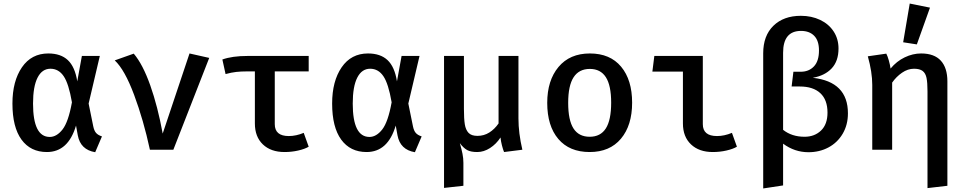

<svg xmlns="http://www.w3.org/2000/svg" viewBox="-20 -843 5440 1081"><path d="M415 -385 441 -528H542L479 -260L505 -132Q510 -107 521 -94.5Q532 -82 554 -75L516 14Q433 0 418 -81L408 -136Q364 13 244 13Q152 13 101 -57Q50 -127 50 -260Q50 -386 103.5 -464Q157 -542 252 -542Q322 -542 362 -504.5Q402 -467 415 -385ZM166 -260Q166 -72 260 -72Q299 -72 332 -114Q365 -156 385 -267Q367 -372 338.5 -414Q310 -456 264 -456Q217 -456 191.5 -406Q166 -356 166 -260Z M626 -503 733 -541Q784 -481 826 -362.5Q868 -244 896 -91L1047 -542L1158 -517L956 0H824Q788 -167 735 -309Q682 -451 626 -503Z M1718 -17Q1696 -4 1659 4.5Q1622 13 1582 13Q1505 13 1460 -30Q1415 -73 1415 -148V-441H1370Q1337 -441 1310 -438Q1283 -435 1250 -426L1232 -508Q1287 -528 1375 -528H1718V-441H1527V-144Q1527 -77 1606 -77Q1647 -77 1690 -95Z M2215 -385 2241 -528H2342L2279 -260L2305 -132Q2310 -107 2321 -94.5Q2332 -82 2354 -75L2316 14Q2233 0 2218 -81L2208 -136Q2164 13 2044 13Q1952 13 1901 -57Q1850 -127 1850 -260Q1850 -386 1903.5 -464Q1957 -542 2052 -542Q2122 -542 2162 -504.5Q2202 -467 2215 -385ZM1966 -260Q1966 -72 2060 -72Q2099 -72 2132 -114Q2165 -156 2185 -267Q2167 -372 2138.5 -414Q2110 -456 2064 -456Q2017 -456 1991.5 -406Q1966 -356 1966 -260Z M2899 -176Q2899 -94 2921 0L2818 13Q2812 -1 2806 -24.5Q2800 -48 2798 -69Q2774 -32 2739 -9.5Q2704 13 2667 13Q2631 13 2610.5 2Q2590 -9 2569 -37Q2579 -2 2584 23Q2589 48 2589 74V203L2480 215V-528H2592V-230Q2592 -174 2597 -143Q2602 -112 2618 -95Q2634 -78 2668 -78Q2705 -78 2735 -97Q2765 -116 2787 -148V-528H2899Z M3539 -265Q3539 -137 3476 -62Q3413 13 3300 13Q3186 13 3123.5 -60.5Q3061 -134 3061 -264Q3061 -390 3124.5 -466Q3188 -542 3301 -542Q3415 -542 3477 -467.5Q3539 -393 3539 -265ZM3179 -264Q3179 -166 3209 -119.5Q3239 -73 3300 -73Q3361 -73 3391 -120Q3421 -167 3421 -265Q3421 -362 3391 -408.5Q3361 -455 3301 -455Q3240 -455 3209.5 -408Q3179 -361 3179 -264Z M3653 -440 3664 -528H3937V-144Q3937 -77 4017 -77Q4058 -77 4101 -95L4129 -17Q4107 -4 4070 4.5Q4033 13 3993 13Q3916 13 3870.5 -30Q3825 -73 3825 -148V-440Z M4754 -205Q4754 -140 4724.5 -90Q4695 -40 4644.5 -13Q4594 14 4532 14Q4454 14 4389 -34V201L4277 218V-543Q4277 -642 4334.5 -698Q4392 -754 4489 -754Q4549 -754 4597.5 -731Q4646 -708 4673.5 -666Q4701 -624 4701 -570Q4701 -499 4662.5 -458Q4624 -417 4556 -405Q4754 -383 4754 -205ZM4639 -209Q4639 -281 4598.5 -318.5Q4558 -356 4483 -356H4437L4447 -439H4488Q4534 -439 4562.5 -469Q4591 -499 4591 -559Q4591 -614 4564 -641.5Q4537 -669 4490 -669Q4389 -669 4389 -546V-112Q4438 -73 4510 -73Q4566 -73 4602.5 -108Q4639 -143 4639 -209Z M5314 -385V203L5202 216V-329Q5202 -378 5196.5 -404.5Q5191 -431 5174.5 -443.5Q5158 -456 5126 -456Q5091 -456 5058.5 -433.5Q5026 -411 5003 -378V0H4891V-365Q4891 -437 4866 -526L4970 -541Q4977 -528 4984 -503.5Q4991 -479 4994 -457Q5028 -498 5073.5 -520Q5119 -542 5166 -542Q5240 -542 5277 -501.5Q5314 -461 5314 -385ZM5216 -800 5142 -593 5065 -605 5102 -823Z"/></svg>

Font: Fira Mono Medium
Style: Regular
Weight: 500
Designer: Carrois Corporate & Edenspiekermann AG
Foundry: Carrois Corporate GbR & Edenspiekermann AG
Version: Version 3.206